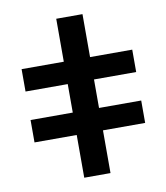

<svg xmlns="http://www.w3.org/2000/svg" viewBox="-82 -793 747 862"><g transform="rotate(-10 292.0 -362.5)"><path d="M352.1 -194.8V0H232.4V-194.8H40V-296.9H232.4V-426.8H40V-528.8H232.4V-724.6H352.1V-528.8H544.4V-426.8H352.1V-296.9H544.4V-194.8Z"/></g></svg>

Font: Arimo
Style: Bold
Weight: 700
Designer: Steve Matteson
Foundry: Monotype Imaging Inc.
Version: Version 1.33